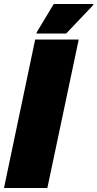

<svg xmlns="http://www.w3.org/2000/svg" viewBox="-25 -941 487 961"><path d="M-5 0 151 -743H369L212 0ZM158 -773V-778L244 -921H442V-916L306 -773Z"/></svg>

Font: Saira Thin Black
Style: Italic
Weight: 900
Italic angle: -12°
Version: Version 1.101